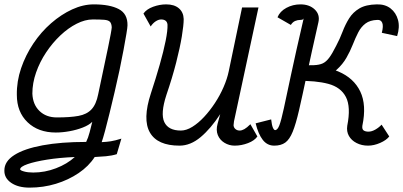

<svg xmlns="http://www.w3.org/2000/svg" viewBox="-20 -652 1844 878"><path d="M115 206Q63 206 31 184Q-1 162 0 127Q0 86 45.5 57Q91 28 175 12.5Q259 -3 374 -3Q383 -21 390 -47.5Q397 -74 402 -95Q387 -80 359 -69Q331 -58 298 -52Q265 -46 235 -46Q155 -46 106 -93Q57 -140 57 -218Q56 -280 76.5 -340Q97 -400 132.5 -453Q168 -506 214 -546Q260 -586 310 -609Q360 -632 409 -632Q482 -632 523 -610.5Q564 -589 563 -536Q563 -527 558 -497Q553 -467 545 -424Q537 -381 526.5 -331Q516 -281 504 -230.5Q492 -180 481 -134.5Q470 -89 460.5 -54Q451 -19 445 -2Q468 -3 487 -6Q506 -9 535 -18L514 53Q492 60 464.5 62.5Q437 65 413 66Q386 108 339.5 139.5Q293 171 235.5 188.5Q178 206 115 206ZM132 137Q185 137 236 117.5Q287 98 322 66Q251 69 195 78Q139 87 106 98.5Q73 110 72 122Q72 127 89.5 132Q107 137 132 137ZM240 -115Q301 -115 339 -122Q377 -129 398.5 -152Q420 -175 429 -221Q459 -362 474.5 -436.5Q490 -511 491 -527Q490 -545 482.5 -552.5Q475 -560 456.5 -561.5Q438 -563 404 -563Q369 -563 330.5 -543.5Q292 -524 256 -490Q220 -456 191 -412.5Q162 -369 145 -320.5Q128 -272 128 -224Q130 -174 160.5 -144.5Q191 -115 240 -115Z M669 -531 636 -590Q650 -610 680 -621Q710 -632 740 -632Q777 -632 798 -614Q819 -596 820 -565Q820 -537 811.5 -485.5Q803 -434 785.5 -365.5Q768 -297 741 -218Q713 -132 731.5 -93.5Q750 -55 807 -55Q832 -55 859.5 -72Q887 -89 913.5 -117.5Q940 -146 963 -181Q986 -216 1002.5 -254Q1019 -292 1026 -326L1087 -618H1162L1050 -97Q1050 -93 1049 -88Q1048 -83 1048 -79Q1049 -68 1057 -61.5Q1065 -55 1076 -55Q1086 -55 1097.5 -61.5Q1109 -68 1125 -84L1157 -28Q1144 -9 1114 2.5Q1084 14 1053 14Q1028 14 1006.5 1Q985 -12 976 -34.5Q967 -57 975 -86L987 -130Q944 -64 897.5 -25Q851 14 801 14Q700 14 665.5 -46Q631 -106 670 -225Q693 -295 710.5 -356.5Q728 -418 737.5 -465.5Q747 -513 746 -539Q745 -551 737.5 -557Q730 -563 717 -563Q705 -563 692 -554.5Q679 -546 669 -531Z M1234 14Q1202 14 1181.5 -12.5Q1161 -39 1149 -88L1220 -106Q1223 -79 1228 -68Q1233 -57 1238 -57Q1249 -57 1257.5 -79Q1266 -101 1278 -156.5Q1290 -212 1311 -311Q1332 -410 1368 -565Q1370 -570 1369.5 -568.5Q1369 -567 1366 -564Q1363 -561 1354 -561Q1341 -561 1329.5 -556Q1318 -551 1310 -538L1249 -573Q1260 -600 1289.5 -616Q1319 -632 1354 -632Q1395 -632 1419.5 -608.5Q1444 -585 1436 -550Q1404 -409 1383 -310Q1362 -211 1347.5 -148Q1333 -85 1318.5 -49.5Q1304 -14 1284.5 0Q1265 14 1234 14ZM1663 14Q1634 14 1610.5 2Q1587 -10 1575.5 -30.5Q1564 -51 1568 -77H1637Q1635 -61 1643 -55.5Q1651 -50 1665 -50Q1680 -50 1696.5 -59.5Q1713 -69 1725 -82L1760 -28Q1747 -11 1718.5 1.5Q1690 14 1663 14ZM1568 -77Q1585 -163 1562 -208Q1539 -253 1481.5 -268.5Q1424 -284 1337 -282L1352 -353Q1457 -355 1527.5 -325Q1598 -295 1627.5 -233.5Q1657 -172 1637 -77ZM1337 -283 1352 -353Q1392 -353 1416 -354Q1440 -355 1455.5 -362Q1471 -369 1485 -387.5Q1499 -406 1517 -442Q1534 -474 1546.5 -507Q1559 -540 1576.5 -568Q1594 -596 1623.5 -613.5Q1653 -631 1703 -632Q1741 -633 1766 -613.5Q1791 -594 1800 -561Q1809 -528 1796 -487L1726 -502Q1734 -533 1728 -547.5Q1722 -562 1706 -561Q1672 -560 1651.5 -544.5Q1631 -529 1618 -503.5Q1605 -478 1593 -447.5Q1581 -417 1564 -387.5Q1547 -358 1520 -333.5Q1493 -309 1448.5 -295Q1404 -281 1337 -283Z"/></svg>

Font: Victor Mono
Style: Italic
Weight: 400
Italic angle: -12°
Monospace: yes
Designer: Rune Bjørnerås
Version: Version 1.561;gftools[0.9.30]